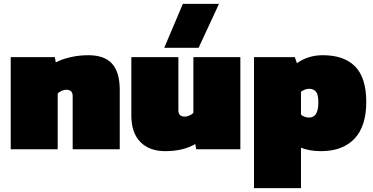

<svg xmlns="http://www.w3.org/2000/svg" viewBox="-20 -768 1920 988"><path d="M35.2 0V-474.1H262.2L267.1 -446.8Q294.9 -462.4 340.1 -473.1Q385.3 -483.9 434.1 -483.9Q518.1 -483.9 557.1 -439.9Q596.2 -396 596.2 -305.2V0H354V-273.9Q354 -306.2 320.8 -306.2Q310.1 -306.2 296.6 -300.3Q283.2 -294.4 276.9 -286.1V0Z M825.2 -522 920.9 -748H1106.9L1002 -522ZM830.1 9.8Q748.5 9.8 702.1 -37.6Q655.8 -85 655.8 -173.8V-474.1H897.9V-200.2Q897.9 -168 931.2 -168Q941.9 -168 955.3 -173.8Q968.8 -179.7 975.1 -188V-474.1H1216.8V0H989.7L984.9 -26.9Q923.3 9.8 830.1 9.8Z M1287.1 200.2V-474.1H1497.1L1507.8 -442.9Q1565.9 -483.9 1641.1 -483.9Q1751 -483.9 1807.9 -425.5Q1864.7 -367.2 1864.7 -243.2Q1864.7 -118.2 1804 -54.2Q1743.2 9.8 1631.8 9.8Q1573.7 9.8 1528.8 -7.8V200.2ZM1570.8 -163.1Q1618.2 -163.1 1618.2 -240.2Q1618.2 -280.8 1606.2 -295.9Q1594.2 -311 1570.8 -311Q1549.3 -311 1528.8 -295.9V-178.2Q1546.4 -163.1 1570.8 -163.1Z"/></svg>

Font: Kanit Black
Style: Regular
Weight: 900
Designer: Katatrad Team
Foundry: CadsonDemak
Version: Version 1.000;PS 001.000;hotconv 1.0.88;makeotf.lib2.5.64775